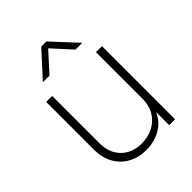

<svg xmlns="http://www.w3.org/2000/svg" viewBox="-214 -862 983 983"><g transform="rotate(-45 277.5 -370.5)"><path d="M265.1 7.8Q210.4 7.8 167.5 -15.4Q124.5 -38.6 100.1 -82Q75.7 -125.5 75.7 -185.5V-529.3H119.1V-187.5Q119.1 -116.2 161.1 -74.5Q203.1 -32.7 272 -32.7Q318.4 -32.7 355.7 -52.2Q393.1 -71.8 414.6 -107.7Q436 -143.6 436 -191.9V-529.3H479.5V0H437V-121.1H446.8Q426.8 -55.2 377 -23.7Q327.1 7.8 265.1 7.8ZM183.1 -612.8H136.7V-614.7L258.3 -747.6H295.4L418.5 -614.7V-612.8H371.1L276.9 -716.3Z"/></g></svg>

Font: Inter 24pt ExtraLight
Style: Regular
Weight: 250
Designer: Rasmus Andersson
Foundry: rsms
Version: Version 4.001;git-66647c0bb